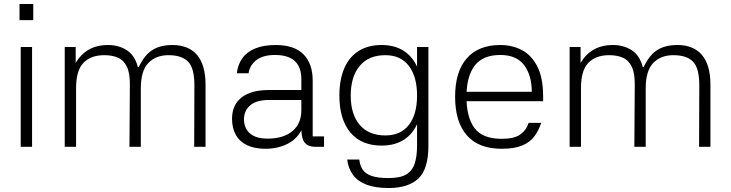

<svg xmlns="http://www.w3.org/2000/svg" viewBox="-20 -737 3668 964"><path d="M141 -501V0H84V-501ZM78 -717H147V-636H78Z M305 -501H360V-421Q384 -463 424.5 -487Q465 -511 523 -511Q576 -511 616.5 -485Q657 -459 672 -401H677Q705 -460 744.5 -485.5Q784 -511 847 -511Q886 -511 917 -498.5Q948 -486 969 -461.5Q990 -437 1001 -399.5Q1012 -362 1012 -312V0H955L956 -309Q956 -396 924 -428Q892 -460 826 -460Q763 -460 725 -421Q687 -382 687 -293V0H630L632 -309Q633 -368 617.5 -401Q602 -434 573 -447Q544 -460 503 -460Q437 -460 399.5 -422Q362 -384 362 -295V0H305Z M1607 0H1560Q1529 0 1511 -19.5Q1493 -39 1493 -96H1500Q1475 -41 1425 -15.5Q1375 10 1313 10Q1259 10 1221.5 -7.5Q1184 -25 1164.5 -59Q1145 -93 1145 -141Q1145 -175 1157 -202Q1169 -229 1192.5 -247.5Q1216 -266 1250.5 -275.5Q1285 -285 1329 -285H1493V-340Q1493 -400 1460 -430.5Q1427 -461 1361 -461Q1301 -461 1267.5 -435.5Q1234 -410 1228 -369H1169Q1174 -413 1197 -445Q1220 -477 1262 -494Q1304 -511 1364 -511Q1410 -511 1445 -499.5Q1480 -488 1503 -465Q1526 -442 1538 -409Q1550 -376 1550 -332V-52H1607ZM1205 -142Q1204 -94 1234.5 -67.5Q1265 -41 1323 -41Q1403 -41 1448 -78.5Q1493 -116 1493 -184V-235H1330Q1270 -235 1238.5 -210Q1207 -185 1205 -142Z M1896 -6Q1794 -6 1739 -72Q1684 -138 1684 -257Q1684 -337 1708.5 -394Q1733 -451 1780.5 -481Q1828 -511 1896 -511Q1962 -511 2008 -481Q2054 -451 2077.5 -394Q2101 -337 2101 -257Q2101 -178 2077.5 -121.5Q2054 -65 2008 -35.5Q1962 -6 1896 -6ZM1915 -57Q1992 -57 2033 -110Q2074 -163 2074 -257Q2074 -352 2033 -406Q1992 -460 1915 -460Q1831 -460 1786 -406Q1741 -352 1741 -257Q1741 -163 1786 -110Q1831 -57 1915 -57ZM2074 -501H2131V0H2074V-369V-375ZM2131 -6Q2131 112 2080.5 159.5Q2030 207 1931 207Q1865 207 1821 190.5Q1777 174 1753 142Q1729 110 1723 64H1784Q1787 93 1800.5 114Q1814 135 1845 146Q1876 157 1931 157Q1989 157 2019.5 139Q2050 121 2062 84.5Q2074 48 2074 -6Z M2285 -276H2650Q2650 -359 2611.5 -410Q2573 -461 2492 -461Q2404 -461 2363 -407Q2322 -353 2322 -251Q2322 -149 2362 -94.5Q2402 -40 2499 -40Q2562 -40 2592.5 -62Q2623 -84 2634 -120H2697Q2685 -82 2663 -52.5Q2641 -23 2602 -6.5Q2563 10 2499 10Q2383 10 2324 -57.5Q2265 -125 2265 -251Q2265 -377 2323.5 -444Q2382 -511 2492 -511Q2551 -511 2599.5 -486Q2648 -461 2677.5 -404Q2707 -347 2707 -251V-229H2284Z M2840 -501H2895V-421Q2919 -463 2959.5 -487Q3000 -511 3058 -511Q3111 -511 3151.5 -485Q3192 -459 3207 -401H3212Q3240 -460 3279.5 -485.5Q3319 -511 3382 -511Q3421 -511 3452 -498.5Q3483 -486 3504 -461.5Q3525 -437 3536 -399.5Q3547 -362 3547 -312V0H3490L3491 -309Q3491 -396 3459 -428Q3427 -460 3361 -460Q3298 -460 3260 -421Q3222 -382 3222 -293V0H3165L3167 -309Q3168 -368 3152.5 -401Q3137 -434 3108 -447Q3079 -460 3038 -460Q2972 -460 2934.5 -422Q2897 -384 2897 -295V0H2840Z"/></svg>

Font: 42dot Sans Light Light
Style: Regular
Weight: 300
Version: Version 1.000